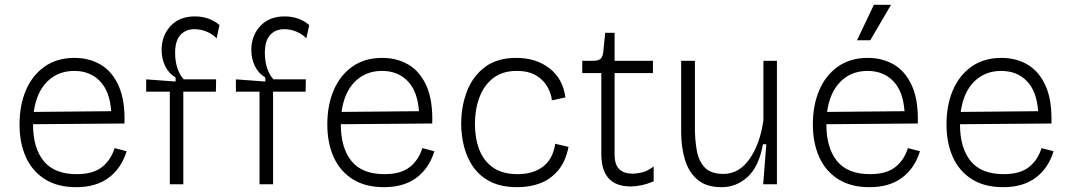

<svg xmlns="http://www.w3.org/2000/svg" viewBox="-20 -764 4437 796"><path d="M296 12Q218 12 165.5 -21.5Q113 -55 87 -113.5Q61 -172 61 -248Q61 -328 87.5 -390Q114 -452 165 -488Q216 -524 289 -524Q350 -524 397.5 -496Q445 -468 472 -408Q499 -348 496 -252L117 -249V-248Q117 -151 161 -96.5Q205 -42 298 -42Q366 -42 403 -71.5Q440 -101 455 -150L505 -137Q483 -66 430.5 -27Q378 12 296 12ZM288 -470Q220 -470 175.5 -425.5Q131 -381 120 -300L441 -303Q435 -386 394 -428Q353 -470 288 -470Z M684 0V-384H586V-435L708 -426V-443Q680 -459 665 -489.5Q650 -520 650 -557Q650 -616 687 -656Q724 -696 788 -696Q820 -696 846 -686Q872 -676 890 -660L878 -605Q862 -622 837.5 -632.5Q813 -643 786 -643Q750 -643 728 -619Q706 -595 706 -545Q706 -509 716 -480Q726 -451 742 -435H876L875 -384H740V0Z M1056 0V-384H958V-435L1080 -426V-443Q1052 -459 1037 -489.5Q1022 -520 1022 -557Q1022 -616 1059 -656Q1096 -696 1160 -696Q1192 -696 1218 -686Q1244 -676 1262 -660L1250 -605Q1234 -622 1209.5 -632.5Q1185 -643 1158 -643Q1122 -643 1100 -619Q1078 -595 1078 -545Q1078 -509 1088 -480Q1098 -451 1114 -435H1248L1247 -384H1112V0Z M1572 12Q1494 12 1441.5 -21.5Q1389 -55 1363 -113.5Q1337 -172 1337 -248Q1337 -328 1363.5 -390Q1390 -452 1441 -488Q1492 -524 1565 -524Q1626 -524 1673.5 -496Q1721 -468 1748 -408Q1775 -348 1772 -252L1393 -249V-248Q1393 -151 1437 -96.5Q1481 -42 1574 -42Q1642 -42 1679 -71.5Q1716 -101 1731 -150L1781 -137Q1759 -66 1706.5 -27Q1654 12 1572 12ZM1564 -470Q1496 -470 1451.5 -425.5Q1407 -381 1396 -300L1717 -303Q1711 -386 1670 -428Q1629 -470 1564 -470Z M2126 12Q2058 12 2013 -11Q1968 -34 1941.5 -72.5Q1915 -111 1903.5 -157.5Q1892 -204 1892 -251Q1892 -323 1916 -385.5Q1940 -448 1990.5 -486Q2041 -524 2120 -524Q2203 -524 2258.5 -480.5Q2314 -437 2324 -360L2268 -348Q2266 -373 2251 -401.5Q2236 -430 2204.5 -450Q2173 -470 2122 -470Q2063 -470 2024.5 -440Q1986 -410 1967.5 -360Q1949 -310 1949 -250Q1949 -191 1967 -144Q1985 -97 2024 -69.5Q2063 -42 2126 -42Q2190 -42 2231 -73Q2272 -104 2282 -168L2337 -155Q2325 -94 2293.5 -57Q2262 -20 2219 -4Q2176 12 2126 12Z M2595 9Q2473 9 2473 -125V-461H2394V-512H2440Q2461 -512 2470 -520.5Q2479 -529 2481 -548L2489 -628H2528V-512H2687V-461H2528V-124Q2528 -81 2547.5 -62.5Q2567 -44 2602 -44Q2621 -44 2643 -49.5Q2665 -55 2690 -74V-12Q2663 -1 2639 4Q2615 9 2595 9Z M2971 12Q2909 12 2872.5 -18.5Q2836 -49 2820 -101Q2804 -153 2804 -217V-512H2861V-232Q2861 -185 2868.5 -141.5Q2876 -98 2901 -70.5Q2926 -43 2979 -43Q3044 -43 3087.5 -105Q3131 -167 3145 -265V-512H3201V0H3144L3157 -166H3143Q3127 -75 3080.5 -31.5Q3034 12 2971 12Z M3585 12Q3507 12 3454.5 -21.5Q3402 -55 3376 -113.5Q3350 -172 3350 -248Q3350 -328 3376.5 -390Q3403 -452 3454 -488Q3505 -524 3578 -524Q3639 -524 3686.5 -496Q3734 -468 3761 -408Q3788 -348 3785 -252L3406 -249V-248Q3406 -151 3450 -96.5Q3494 -42 3587 -42Q3655 -42 3692 -71.5Q3729 -101 3744 -150L3794 -137Q3772 -66 3719.5 -27Q3667 12 3585 12ZM3577 -470Q3509 -470 3464.5 -425.5Q3420 -381 3409 -300L3730 -303Q3724 -386 3683 -428Q3642 -470 3577 -470ZM3588 -597H3533L3603 -744H3674Z M4139 12Q4061 12 4008.5 -21.5Q3956 -55 3930 -113.5Q3904 -172 3904 -248Q3904 -328 3930.5 -390Q3957 -452 4008 -488Q4059 -524 4132 -524Q4193 -524 4240.5 -496Q4288 -468 4315 -408Q4342 -348 4339 -252L3960 -249V-248Q3960 -151 4004 -96.5Q4048 -42 4141 -42Q4209 -42 4246 -71.5Q4283 -101 4298 -150L4348 -137Q4326 -66 4273.5 -27Q4221 12 4139 12ZM4131 -470Q4063 -470 4018.5 -425.5Q3974 -381 3963 -300L4284 -303Q4278 -386 4237 -428Q4196 -470 4131 -470Z"/></svg>

Font: Bricolage Grotesque 10pt ExtraLight
Style: Regular
Weight: 200
Designer: Mathieu Triay
Foundry: Atelier Triay
Version: Version 1.000; ttfautohint (v1.8.4.7-5d5b);gftools[0.9.32]